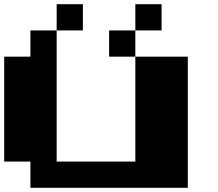

<svg xmlns="http://www.w3.org/2000/svg" viewBox="-20 -1020 1040 915"><path d="M375 -875H250V-1000H375ZM750 -875H625V-1000H750ZM875 -750V-125H125V-250H0V-750H125V-875H250V-250H625V-750ZM625 -875V-750H500V-875Z"/></svg>

Font: Press Start 2P
Style: Regular
Weight: 400
Designer: CodeMan38
Foundry: CodeMan38
Version: Version 3.000